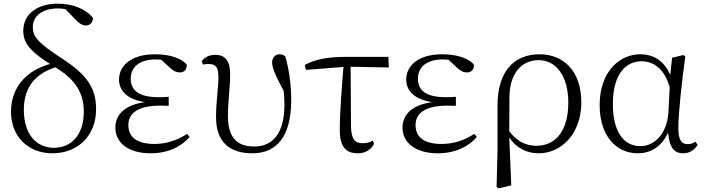

<svg xmlns="http://www.w3.org/2000/svg" viewBox="-20 -822 3847 1047"><path d="M266 14C406 14 504 -84 504 -226C504 -341 455 -414 321 -501C185 -589 159 -623 159 -674C159 -737 214 -776 296 -776C310 -776 324 -775 337 -772L388 -719C410 -695 429 -683 448 -683C471 -683 487 -700 487 -724C449 -773 377 -802 295 -802C182 -802 107 -744 107 -655C107 -591 138 -546 253 -473C129 -439 40 -351 40 -212C40 -79 132 14 266 14ZM282 -455C377 -397 437 -328 437 -214C437 -95 377 -16 273 -16C179 -16 110 -90 110 -222C110 -328 154 -413 282 -455Z M801 14C895 14 969 -22 1014 -75L1000 -92C948 -57 887 -37 822 -37C727 -37 680 -74 680 -140C680 -197 721 -246 855 -246C866 -246 875 -246 900 -245V-294C876 -292 861 -292 845 -292C733 -292 693 -332 693 -393C693 -456 740 -498 830 -498L860 -496L904 -455C928 -433 941 -427 962 -427C984 -427 1001 -444 998 -470C964 -510 893 -526 825 -526C693 -526 629 -462 629 -388C629 -328 673 -280 771 -265C657 -250 609 -194 609 -126C609 -40 685 14 801 14Z M1356 14C1485 14 1568 -73 1568 -276C1568 -365 1555 -448 1536 -514C1529 -522 1517 -526 1503 -526C1481 -526 1464 -507 1464 -482C1464 -453 1479 -416 1527 -326C1530 -298 1531 -274 1531 -250C1531 -93 1465 -23 1367 -23C1267 -23 1223 -78 1223 -189C1223 -276 1235 -340 1235 -418C1235 -484 1213 -523 1154 -523C1120 -523 1095 -509 1080 -488L1087 -470C1095 -472 1106 -473 1117 -473C1158 -473 1171 -455 1171 -398C1171 -342 1158 -267 1158 -183C1158 -44 1236 14 1356 14Z M1931 14C1973 14 2001 -5 2020 -37L2013 -55C1997 -46 1980 -41 1957 -41C1919 -41 1896 -59 1894 -130L1892 -458L2100 -454L2098 -512H1878C1769 -512 1705 -501 1642 -468L1648 -441L1853 -457C1844 -344 1833 -221 1833 -111C1833 -20 1868 14 1931 14Z M2367 14C2461 14 2535 -22 2580 -75L2566 -92C2514 -57 2453 -37 2388 -37C2293 -37 2246 -74 2246 -140C2246 -197 2287 -246 2421 -246C2432 -246 2441 -246 2466 -245V-294C2442 -292 2427 -292 2411 -292C2299 -292 2259 -332 2259 -393C2259 -456 2306 -498 2396 -498L2426 -496L2470 -455C2494 -433 2507 -427 2528 -427C2550 -427 2567 -444 2564 -470C2530 -510 2459 -526 2391 -526C2259 -526 2195 -462 2195 -388C2195 -328 2239 -280 2337 -265C2223 -250 2175 -194 2175 -126C2175 -40 2251 14 2367 14Z M2688 198 2699 205 2768 189 2757 -72C2794 -16 2852 14 2917 14C3042 14 3150 -94 3150 -263C3150 -434 3054 -526 2922 -526C2782 -526 2693 -432 2693 -246V0ZM2757 -107 2758 -292C2759 -418 2821 -494 2918 -494C3009 -494 3079 -412 3079 -262C3079 -114 3014 -27 2905 -27C2842 -27 2793 -57 2757 -107Z M3459 14C3522 14 3587 -18 3623 -99C3631 -15 3657 14 3706 14C3741 14 3768 -5 3784 -32L3773 -49C3759 -41 3748 -36 3730 -36C3697 -36 3679 -56 3679 -125C3679 -199 3698 -379 3717 -514L3707 -522L3645 -507L3635 -413C3601 -492 3543 -526 3471 -526C3361 -526 3250 -434 3250 -249C3250 -82 3339 14 3459 14ZM3632 -346 3625 -210C3616 -80 3539 -25 3473 -25C3379 -25 3322 -106 3322 -255C3322 -422 3396 -488 3478 -488C3540 -488 3602 -452 3632 -346Z"/></svg>

Font: Noto Serif KR Light
Style: Regular
Weight: 300
Designer: Ryoko NISHIZUKA 西塚涼子 (kana & ideographs); Frank Grießhammer (Latin, Greek & Cyrillic); Wenlong ZHANG 张文龙 (bopomofo); San
Foundry: Adobe
Version: Version 2.001;hotconv 1.1.0;makeotfexe 2.6.0